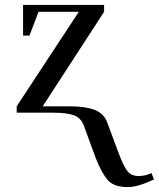

<svg xmlns="http://www.w3.org/2000/svg" viewBox="-20 -459 647 782"><path d="M48 0V-26L301 -411H137L100 -314H74V-439H404V-411L154 -26H263Q328 -26 365.5 -11.5Q403 3 417 40L461 159Q483 218 499 238Q515 258 544 258Q571 258 597 246L607 272Q541 303 500 303Q445 303 420 275.5Q395 248 370 185L322 54Q310 21 281 10.5Q252 0 198 0Z"/></svg>

Font: Dihjauti
Style: Bold
Weight: 700
Designer: T. Christopher White
Version: Version 3.0.0